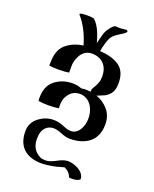

<svg xmlns="http://www.w3.org/2000/svg" viewBox="-146 -670 765 954"><g transform="rotate(20 236.0 -192.5)"><path d="M199 161Q220 161 252 143.5Q284 126 306 126Q326 126 350 136Q374 146 386 163Q397 179 394 191Q380 202 352 202Q343 202 338 201Q328 173 300 161Q291 163 278.5 166.5Q266 170 260 172Q213 182 183 182Q121 181 88 149.5Q55 118 55 59Q55 12 93 -16Q128 -42 168 -42Q182 -42 194.5 -39.5Q207 -37 224 -30Q241 -23 246 -22Q256 -19 266 -19Q294 -19 311 -45.5Q328 -72 328 -107Q328 -137 316 -162Q304 -187 284 -198Q268 -208 247 -208Q200 -208 178 -158Q172 -143 172 -116L173 -105Q150 -101 117 -101Q85 -101 65 -105Q65 -108 64.5 -113.5Q64 -119 64 -121Q64 -182 100 -212Q140 -245 195 -245Q222 -245 243 -236L259 -238H270Q280 -238 292 -236Q292 -248 296 -255Q297 -257 303 -267Q309 -277 310.5 -281Q312 -285 315.5 -293.5Q319 -302 320 -310Q321 -318 321 -327Q321 -368 298.5 -392Q276 -416 236 -417Q186 -417 166 -359Q160 -342 160 -325V-289Q137 -285 102 -285Q71 -285 55 -289L56 -314Q58 -378 98 -407Q134 -434 181 -440Q158 -522 110 -577Q109 -578 109 -580Q109 -587 148 -587H150Q170 -587 183 -584Q218 -554 239 -474Q251 -525 258 -540Q265 -554 276 -567Q287 -580 292 -582Q294 -584 301 -584Q304 -584 311 -583.5Q318 -583 322 -583Q328 -583 339 -584.5Q350 -586 353 -586Q359 -586 361.5 -582Q364 -578 359 -573Q354 -568 324.5 -549.5Q295 -531 287 -511Q274 -479 268 -442Q336 -438 372.5 -411Q409 -384 409 -324Q409 -291 398 -273Q392 -263 382 -255Q372 -247 367 -244.5Q362 -242 345.5 -235.5Q329 -229 327 -228Q366 -214 391.5 -183.5Q417 -153 417 -109Q417 -46 378.5 -13.5Q340 19 273 19Q255 19 228 8Q201 -3 184 -3Q152 -3 134 23Q122 42 122 75Q122 134 172 157Q180 161 199 161Z"/></g></svg>

Font: Ponomar Unicode TT
Style: Regular
Weight: 400
Designer: Vladislav V. Dorosh, Yuri A.W. Shardt, Nikita Simmons, Aleksandr Andreev
Foundry: Ponomar Project
Version: 1.1